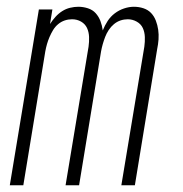

<svg xmlns="http://www.w3.org/2000/svg" viewBox="-20 -548 540 568"><path d="M9 0 95 -520H135L128 -477Q135 -488 144 -498Q153 -508 164 -515Q175 -522 187.5 -525Q200 -528 212 -528Q226 -528 240 -523.5Q254 -519 263 -509Q272 -499 277 -486Q282 -473 284 -458Q290 -473 298.5 -486Q307 -499 319.5 -508.5Q332 -518 347 -523Q362 -528 376 -528Q391 -528 404.5 -523.5Q418 -519 427 -509.5Q436 -500 441 -487Q446 -474 448 -460Q450 -446 449 -431.5Q448 -417 445 -403L379 0H339L407 -410Q409 -424 408.5 -438.5Q408 -453 402.5 -465Q397 -477 384.5 -484Q372 -491 358 -491Q347 -491 336.5 -487.5Q326 -484 317 -476.5Q308 -469 301.5 -459Q295 -449 291 -438.5Q287 -428 284 -417.5Q281 -407 279 -396L214 0H174L242 -410Q244 -424 243.5 -438.5Q243 -453 237.5 -465Q232 -477 220 -484Q208 -491 193 -491Q182 -491 171.5 -487.5Q161 -484 152 -476.5Q143 -469 137 -459Q131 -449 126.5 -438.5Q122 -428 119 -417.5Q116 -407 114 -396L49 0Z"/></svg>

Font: Iosevka SS18 Extralight
Style: Italic
Weight: 200
Italic angle: -9°
Monospace: yes
Designer: Belleve Invis
Foundry: Belleve Invis
Version: Version 25.1.1; ttfautohint (v1.8.4)